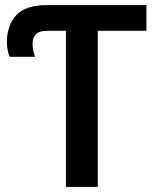

<svg xmlns="http://www.w3.org/2000/svg" viewBox="-20 -734 611 754"><path d="M239 0H364V-613H555V-714H165Q80 -714 43.5 -674Q7 -634 7 -567Q7 -551 10.5 -535.5Q14 -520 18 -511H118Q115 -518 111.5 -531Q108 -544 108 -561Q108 -613 163 -613H239Z"/></svg>

Font: Noto Sans Display Medium
Style: Regular
Weight: 500
Designer: Monotype Design Team
Foundry: Monotype Imaging Inc.
Version: Version 1.900